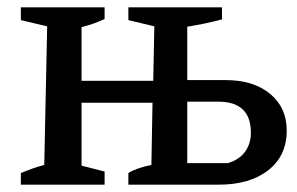

<svg xmlns="http://www.w3.org/2000/svg" viewBox="-20 -505 811 525"><path d="M37 0V-32Q52 -38 67 -43.5Q82 -49 101 -54L109 -433L37 -450V-485H266V-453Q251 -446 235.5 -440.5Q220 -435 203 -431V-284H399L402 -433L331 -450V-485H587V-452Q542 -440 492 -432V-286H597Q673 -286 718.5 -248.5Q764 -211 764 -148Q764 -79 713.5 -39.5Q663 0 578 0H331V-32Q354 -46 394 -54L397 -224H203V-52L266 -36V0ZM492 -59H603Q634 -68 650 -90Q666 -112 666 -142Q666 -227 577 -227H492Z"/></svg>

Font: Piazzolla Medium
Style: Regular
Weight: 500
Designer: Juan Pablo del Peral
Foundry: Huerta Tipografica
Version: Version 1.330